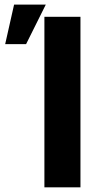

<svg xmlns="http://www.w3.org/2000/svg" viewBox="-20 -799 427 819"><path d="M323.2 -727.3V0H169.4V-727.3ZM2.1 -610.8 40.1 -779.5H175.4L91.3 -610.8Z"/></svg>

Font: Inter UI
Style: Bold
Weight: 700
Designer: Rasmus Andersson
Foundry: rsms
Version: 3.2;8d6f07862